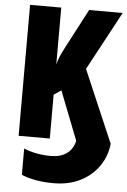

<svg xmlns="http://www.w3.org/2000/svg" viewBox="-62 -758 688 1043"><g transform="rotate(5 282.0 -237.0)"><path d="M270 240Q211 240 163 230Q115 220 95 209V66Q121 78 160.5 86Q200 94 242 94Q296 94 329.5 69.5Q363 45 373 0L269 -266L229 -239V0H59V-714H229V-404Q234 -425 243.5 -447.5Q253 -470 266 -495L381 -714H564L392 -394L561 0Q554 68 516 122.5Q478 177 415.5 208.5Q353 240 270 240Z"/></g></svg>

Font: Noto Sans ExtraCondensed Black
Style: Regular
Weight: 900
Width: 2
Designer: Monotype Design Team
Foundry: Monotype Imaging Inc.
Version: Version 2.013; ttfautohint (v1.8.4.7-5d5b)